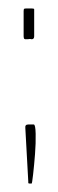

<svg xmlns="http://www.w3.org/2000/svg" viewBox="-20 -364 138 455"><path d="M60 -69Q64 -69 64.5 -47Q65 -25 63 1Q61 27 58.5 49Q56 71 55 71H50Q47 71 47 69Q47 67 47 66L40 -61Q39 -69 47 -69ZM55 -344Q61 -344 61 -342Q61 -340 61 -338V-278Q61 -271 55 -271Q51 -272 49.5 -271.5Q48 -271 41 -271Q37 -271 36.5 -274Q36 -277 36 -278V-338Q36 -340 36.5 -342Q37 -344 42 -344Z"/></svg>

Font: Chathura Thin
Style: Regular
Weight: 250
Designer: Appaji Ambarisha Darbha
Foundry: Aditya Fonts
Version: Version 1.001 2016